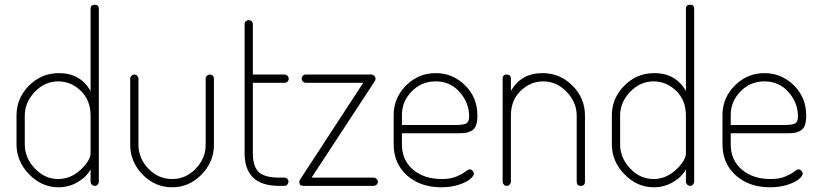

<svg xmlns="http://www.w3.org/2000/svg" viewBox="-20 -788 3477 814"><path d="M382 -768Q399 -768 399 -751V-18Q399 -11 394 -5.5Q389 0 382 0Q375 0 369.5 -5.5Q364 -11 364 -18V-70Q347 -38 309.5 -16Q272 6 228 6Q157 6 103.5 -49Q50 -104 50 -176V-298Q50 -372 103 -425Q156 -478 230 -478Q321 -478 364 -402V-751Q364 -768 382 -768ZM85 -298V-176Q85 -119 127.5 -74Q170 -29 226 -29Q280 -29 322 -68.5Q364 -108 364 -139V-298Q364 -363 322.5 -403Q281 -443 227 -443Q170 -443 127.5 -398.5Q85 -354 85 -298Z M710 6Q637 6 584.5 -48Q532 -102 532 -174V-454Q532 -461 537.5 -466.5Q543 -472 550 -472Q557 -472 562 -466.5Q567 -461 567 -454V-174Q567 -117 609 -73Q651 -29 710 -29Q768 -29 810 -73Q852 -117 852 -174V-455Q852 -462 857.5 -467Q863 -472 870 -472Q877 -472 882 -467Q887 -462 887 -455V-174Q887 -102 834.5 -48Q782 6 710 6Z M1017 -139V-686Q1017 -693 1022.5 -698Q1028 -703 1034 -703Q1041 -703 1046.5 -698Q1052 -693 1052 -686V-472H1187Q1194 -472 1199 -466.5Q1204 -461 1204 -454Q1204 -447 1199 -442Q1194 -437 1187 -437H1052V-139Q1052 -82 1077 -58.5Q1102 -35 1163 -35H1186Q1193 -35 1198 -30Q1203 -25 1203 -18Q1203 -11 1198 -5.5Q1193 0 1186 0H1163Q1017 0 1017 -139Z M1301 -35H1564Q1571 -35 1576.5 -29.5Q1582 -24 1582 -17Q1582 -10 1576.5 -5Q1571 0 1564 0H1267Q1249 0 1249 -16Q1249 -24 1253 -28L1520 -437H1277Q1270 -437 1264.5 -442Q1259 -447 1259 -454Q1259 -462 1264 -467Q1269 -472 1277 -472H1554Q1561 -472 1566.5 -467Q1572 -462 1572 -454Q1572 -448 1569 -444Z M1827 -478Q1899 -478 1951.5 -426.5Q2004 -375 2004 -298Q2004 -272 1998 -256Q1992 -240 1978 -233Q1964 -226 1952.5 -224.5Q1941 -223 1921 -223H1684V-176Q1684 -109 1731 -69Q1778 -29 1853 -29Q1890 -29 1915 -39.5Q1940 -50 1952.5 -60Q1965 -70 1971 -70Q1978 -70 1983.5 -64Q1989 -58 1989 -52Q1989 -42 1973 -28.5Q1957 -15 1924 -4.5Q1891 6 1851 6Q1762 6 1705.5 -44.5Q1649 -95 1649 -176V-301Q1649 -373 1701.5 -425.5Q1754 -478 1827 -478ZM1684 -258H1909Q1946 -258 1957.5 -265Q1969 -272 1969 -295Q1969 -352 1929 -397.5Q1889 -443 1827 -443Q1767 -443 1725.5 -400.5Q1684 -358 1684 -301Z M2146 -298V-18Q2146 -11 2140.5 -5.5Q2135 0 2128 0Q2121 0 2116 -5.5Q2111 -11 2111 -18V-455Q2111 -472 2128 -472Q2146 -472 2146 -455V-402Q2189 -478 2280 -478Q2354 -478 2407 -425Q2460 -372 2460 -298V-18Q2460 0 2442 0Q2425 0 2425 -18V-298Q2425 -354 2382.5 -398.5Q2340 -443 2283 -443Q2229 -443 2187.5 -403Q2146 -363 2146 -298Z M2906 -768Q2923 -768 2923 -751V-18Q2923 -11 2918 -5.5Q2913 0 2906 0Q2899 0 2893.5 -5.5Q2888 -11 2888 -18V-70Q2871 -38 2833.5 -16Q2796 6 2752 6Q2681 6 2627.5 -49Q2574 -104 2574 -176V-298Q2574 -372 2627 -425Q2680 -478 2754 -478Q2845 -478 2888 -402V-751Q2888 -768 2906 -768ZM2609 -298V-176Q2609 -119 2651.5 -74Q2694 -29 2750 -29Q2804 -29 2846 -68.5Q2888 -108 2888 -139V-298Q2888 -363 2846.5 -403Q2805 -443 2751 -443Q2694 -443 2651.5 -398.5Q2609 -354 2609 -298Z M3221 -478Q3293 -478 3345.5 -426.5Q3398 -375 3398 -298Q3398 -272 3392 -256Q3386 -240 3372 -233Q3358 -226 3346.5 -224.5Q3335 -223 3315 -223H3078V-176Q3078 -109 3125 -69Q3172 -29 3247 -29Q3284 -29 3309 -39.5Q3334 -50 3346.5 -60Q3359 -70 3365 -70Q3372 -70 3377.5 -64Q3383 -58 3383 -52Q3383 -42 3367 -28.5Q3351 -15 3318 -4.5Q3285 6 3245 6Q3156 6 3099.5 -44.5Q3043 -95 3043 -176V-301Q3043 -373 3095.5 -425.5Q3148 -478 3221 -478ZM3078 -258H3303Q3340 -258 3351.5 -265Q3363 -272 3363 -295Q3363 -352 3323 -397.5Q3283 -443 3221 -443Q3161 -443 3119.5 -400.5Q3078 -358 3078 -301Z"/></svg>

Font: Dosis
Style: ExtraLight
Weight: 250
Designer: Edgar Tolentino, Pablo Impallari, Igino Marini
Foundry: Edgar Tolentino, Pablo Impallari, Igino Marini
Version: Version 1.007